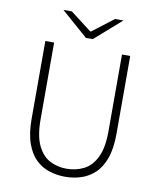

<svg xmlns="http://www.w3.org/2000/svg" viewBox="-92 -905 817 989"><g transform="rotate(10 317.0 -410.5)"><path d="M316 12Q274 12 234 -0.5Q194 -13 163 -42.5Q132 -72 113.5 -123.5Q95 -175 95 -252V-659H141V-257Q141 -170 165.5 -120Q190 -70 230 -50Q270 -30 316 -30Q364 -30 405 -50Q446 -70 471 -120Q496 -170 496 -257V-659H539V-252Q539 -175 520.5 -123.5Q502 -72 470 -42.5Q438 -13 398.5 -0.5Q359 12 316 12ZM298 -711 159 -833H203L314 -748H318L429 -833H473L334 -711Z"/></g></svg>

Font: Source Sans 3 ExtraLight Light
Style: Regular
Weight: 300
Version: Version 3.052;hotconv 1.1.0;makeotfexe 2.6.0